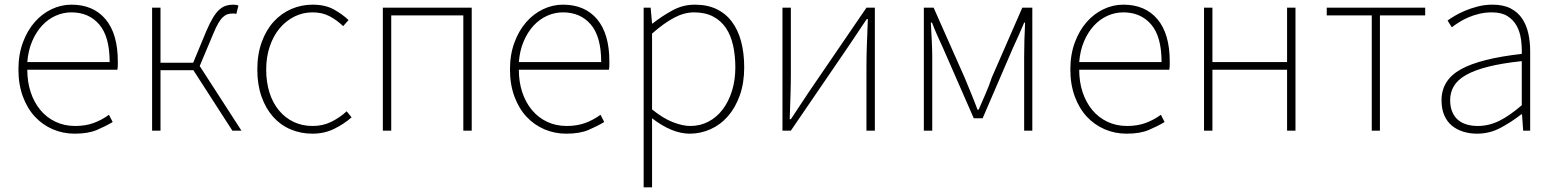

<svg xmlns="http://www.w3.org/2000/svg" viewBox="-20 -560 6669 823"><path d="M300 13Q358 13 395.5 -3Q433 -19 463 -37L447 -68Q417 -46 382 -33Q347 -20 302 -20Q256 -20 218 -38Q180 -56 153 -88.5Q126 -121 111.5 -165Q97 -209 97 -261H483Q485 -271 485 -280V-297Q485 -415 432.5 -477.5Q380 -540 286 -540Q242 -540 201 -520.5Q160 -501 128.5 -465Q97 -429 78 -377.5Q59 -326 59 -262Q59 -198 78 -146.5Q97 -95 129.5 -60Q162 -25 206 -6Q250 13 300 13ZM450 -294H97Q101 -344 118 -383.5Q135 -423 160.5 -450.5Q186 -478 218.5 -492.5Q251 -507 286 -507Q361 -507 405.5 -455Q450 -403 450 -294Z M976 0H1015L836 -277L894 -415Q906 -444 916 -461Q926 -478 936 -487Q946 -496 955.5 -499Q965 -502 977 -502Q983 -502 985.5 -502Q988 -502 993 -500L1002 -536Q995 -540 979 -540Q963 -540 948.5 -535.5Q934 -531 920 -518.5Q906 -506 892.5 -483.5Q879 -461 864 -426L808 -291H668V-527H632V0H668V-259H809Z M1319 13Q1370 13 1412 -7.5Q1454 -28 1487 -57L1466 -83Q1438 -57 1401.5 -38.5Q1365 -20 1320 -20Q1275 -20 1238.5 -37.5Q1202 -55 1175.5 -87Q1149 -119 1135 -163.5Q1121 -208 1121 -262Q1121 -316 1136.5 -361.5Q1152 -407 1179 -439Q1206 -471 1242 -489Q1278 -507 1320 -507Q1362 -507 1393.5 -490Q1425 -473 1451 -448L1474 -474Q1448 -499 1411 -519.5Q1374 -540 1320 -540Q1272 -540 1229 -521.5Q1186 -503 1153.5 -467.5Q1121 -432 1102 -380Q1083 -328 1083 -262Q1083 -197 1101 -146Q1119 -95 1150.5 -59.5Q1182 -24 1225.5 -5.5Q1269 13 1319 13Z M2002 -527H1621V0H1657V-494H1966V0H2002Z M2407 13Q2465 13 2502.5 -3Q2540 -19 2570 -37L2554 -68Q2524 -46 2489 -33Q2454 -20 2409 -20Q2363 -20 2325 -38Q2287 -56 2260 -88.5Q2233 -121 2218.5 -165Q2204 -209 2204 -261H2590Q2592 -271 2592 -280V-297Q2592 -415 2539.5 -477.5Q2487 -540 2393 -540Q2349 -540 2308 -520.5Q2267 -501 2235.5 -465Q2204 -429 2185 -377.5Q2166 -326 2166 -262Q2166 -198 2185 -146.5Q2204 -95 2236.5 -60Q2269 -25 2313 -6Q2357 13 2407 13ZM2557 -294H2204Q2208 -344 2225 -383.5Q2242 -423 2267.5 -450.5Q2293 -478 2325.5 -492.5Q2358 -507 2393 -507Q2468 -507 2512.5 -455Q2557 -403 2557 -294Z M2769 -527H2739V243H2775V-53Q2861 13 2936 13Q2983 13 3025.5 -6Q3068 -25 3100 -61.5Q3132 -98 3151 -151Q3170 -204 3170 -271Q3170 -332 3157 -381.5Q3144 -431 3117.5 -466.5Q3091 -502 3051.5 -521Q3012 -540 2958 -540Q2907 -540 2861.5 -515Q2816 -490 2777 -459H2775ZM2775 -91V-416Q2826 -461 2869.5 -484Q2913 -507 2955 -507Q3003 -507 3037 -489Q3071 -471 3092 -439.5Q3113 -408 3122.5 -364.5Q3132 -321 3132 -271Q3132 -216 3117.5 -170Q3103 -124 3077.5 -90.5Q3052 -57 3016.5 -38.5Q2981 -20 2939 -20Q2907 -20 2865 -36Q2823 -52 2775 -91Z M3370 -527H3334V0H3370L3618 -363L3695 -478H3700Q3698 -424 3696 -373Q3694 -322 3694 -277V0H3730V-527H3694L3446 -164Q3429 -139 3408 -106.5Q3387 -74 3370 -49H3365Q3367 -103 3368.5 -153.5Q3370 -204 3370 -249Z M3982 -527H3940V0H3976V-318Q3976 -347 3974 -386Q3972 -425 3970 -463H3975Q3986 -434 3997.5 -408.5Q4009 -383 4021 -357L4154 -53H4192L4323 -357Q4335 -383 4346.5 -408.5Q4358 -434 4370 -463H4374Q4372 -425 4371 -386Q4370 -347 4370 -318V0H4405V-527H4362L4231 -227Q4220 -193 4205 -159Q4190 -125 4175 -90H4170Q4157 -125 4143 -159L4115 -227Z M4809 13Q4867 13 4904.5 -3Q4942 -19 4972 -37L4956 -68Q4926 -46 4891 -33Q4856 -20 4811 -20Q4765 -20 4727 -38Q4689 -56 4662 -88.5Q4635 -121 4620.5 -165Q4606 -209 4606 -261H4992Q4994 -271 4994 -280V-297Q4994 -415 4941.5 -477.5Q4889 -540 4795 -540Q4751 -540 4710 -520.5Q4669 -501 4637.5 -465Q4606 -429 4587 -377.5Q4568 -326 4568 -262Q4568 -198 4587 -146.5Q4606 -95 4638.5 -60Q4671 -25 4715 -6Q4759 13 4809 13ZM4959 -294H4606Q4610 -344 4627 -383.5Q4644 -423 4669.5 -450.5Q4695 -478 4727.5 -492.5Q4760 -507 4795 -507Q4870 -507 4914.5 -455Q4959 -403 4959 -294Z M5177 -527H5141V0H5177V-261H5497V0H5533V-527H5497V-294H5177Z M5667 -494H5860V0H5895V-494H6089V-527H5667Z M6311 13Q6365 13 6412 -12Q6459 -37 6501 -70H6504L6509 0H6539V-341Q6539 -381 6531 -417Q6523 -453 6504.5 -480.5Q6486 -508 6455 -524Q6424 -540 6377 -540Q6345 -540 6315.5 -532.5Q6286 -525 6261 -514.5Q6236 -504 6216.5 -492.5Q6197 -481 6185 -472L6203 -443Q6216 -453 6234 -464.5Q6252 -476 6274 -485.5Q6296 -495 6321.5 -501Q6347 -507 6375 -507Q6416 -507 6441.5 -491Q6467 -475 6481 -449.5Q6495 -424 6499.5 -392.5Q6504 -361 6503 -329Q6325 -309 6242 -263Q6159 -217 6159 -130Q6159 -93 6171 -65.5Q6183 -38 6204 -21Q6225 -4 6252.5 4.5Q6280 13 6311 13ZM6314 -20Q6290 -20 6268.5 -26Q6247 -32 6231 -45Q6215 -58 6205.5 -79.5Q6196 -101 6196 -131Q6196 -164 6212 -191Q6228 -218 6264 -238.5Q6300 -259 6359 -274Q6418 -289 6503 -298V-109Q6451 -64 6406.5 -42Q6362 -20 6314 -20Z"/></svg>

Font: Spoqa Han Sans Neo Thin
Style: Regular
Weight: 100
Designer: [Spoqa Han Sans Neo] Dong-huui Kim  Younghwa Kang  Yujin Lee  [Noto Sans] Ryoko NISHIZUKA  (kana & ideographs); Paul D. 
Foundry: Spoqa (http://www.spoqa-han-sans.com)
Version: Version 1.100;hotconv 1.0.109;makeotfexe 2.5.65596